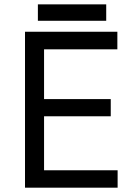

<svg xmlns="http://www.w3.org/2000/svg" viewBox="-20 -869 650 889"><path d="M95.8 -722H523.4V-640.6H184V-410.2H492.8V-330.6H184V-80.6H524.6V0H95.8ZM155.4 -848.8H471.8V-772.8H155.4Z"/></svg>

Font: 寒蝉端黑体 Light
Style: Regular
Weight: 300
Designer: ChillDuanSans {Warren2060}; 
Source Han Sans {Ryoko NISHIZUKA 西塚涼子 (kana, bopomofo & ideographs); Paul D. Hunt (Latin, G
Foundry: ChillType&Adobe
Version: Version 1.300;Glyphs 3.3 (3306)